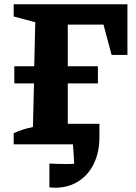

<svg xmlns="http://www.w3.org/2000/svg" viewBox="-20 -675 636 898"><path d="M47 -285V-365H140L145 -571L44 -598V-655H576V-418H502L464 -560H297V-365H438V-285H297V-96H445V-34Q445 37 419 90.5Q393 144 346 173.5Q299 203 238 203Q220 203 211 201V90Q251 92 285 92Q296 92 306.5 92Q317 92 327 91Q326 70 324.5 47Q323 24 321 0H44V-52Q84 -71 134 -81L139 -285Z"/></svg>

Font: Piazzolla SC
Style: Bold
Weight: 700
Designer: Juan Pablo del Peral
Foundry: Huerta Tipografica
Version: Version 1.330